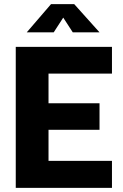

<svg xmlns="http://www.w3.org/2000/svg" viewBox="-20 -906 591 926"><path d="M56 0V-680H520V-551H214V-408H460V-280H214V-130H520V0ZM109 -750 226 -886H338L460 -750H331L285 -821L239 -750Z"/></svg>

Font: Cairo Play ExtraBold
Style: Regular
Weight: 800
Version: Version 3.119